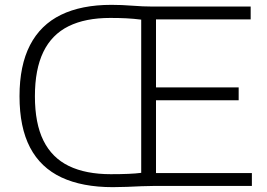

<svg xmlns="http://www.w3.org/2000/svg" viewBox="-20 -767 1103 792"><path d="M445.5 5Q319.5 5 233.5 -35.2Q147.5 -75.5 104 -158.5Q60.5 -241.5 60.5 -370Q60.5 -497 103.8 -580.8Q147 -664.5 231.5 -705.8Q316 -747 439.5 -747Q482 -747 526 -743.5Q570 -740 608 -740H1014V-687H623.5V-53H1019V0H615Q592 0 563 1.2Q534 2.5 503.5 3.8Q473 5 445.5 5ZM437 -48.5Q478 -48.5 508.8 -49.8Q539.5 -51 562.5 -54V-686Q531 -690 501 -691.5Q471 -693 434.5 -693Q332 -693 262.8 -658.8Q193.5 -624.5 158.8 -552.8Q124 -481 124 -370Q124 -258 159.2 -187Q194.5 -116 264.2 -82.2Q334 -48.5 437 -48.5ZM605 -353.5V-406.5H964.5V-353.5Z"/></svg>

Font: Encode Sans SemiExpanded Light
Style: Regular
Weight: 300
Width: 6
Designer: Multiple Designers
Foundry: Impallari Type
Version: Version 3.002